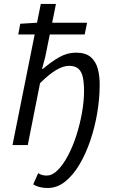

<svg xmlns="http://www.w3.org/2000/svg" viewBox="-20 -732 576 969"><path d="M220.9 216.8Q198.2 216.8 179.9 212.1Q161.6 207.4 147.7 198.4L172.6 142Q184 149 194.2 151.5Q204.4 154 215.5 154Q244 154 271.2 126.8Q298.4 99.6 322.8 54Q347.1 8.3 365.1 -47.7Q383.2 -103.7 393.6 -162.2Q404.1 -220.8 404.1 -272.4Q404.1 -314.5 398 -342.6Q391.9 -370.8 375.4 -385.3Q358.9 -399.8 328.3 -399.8Q299.6 -399.8 263.8 -378.8Q228 -357.8 182.1 -312.2L120.2 0H43.1L185.9 -712.2H262.4L208.5 -445.5L192.2 -384.1H196.2Q237.5 -419.6 278.4 -443Q319.4 -466.3 363 -466.3Q411.9 -466.3 437.8 -444.1Q463.6 -421.9 473.8 -384Q484 -346.2 483 -297.4Q482.6 -232.3 470.6 -161.2Q458.6 -90 435.8 -22.9Q413 44.3 381 98.4Q348.9 152.4 308.7 184.6Q268.4 216.8 220.9 216.8ZM72.1 -558.2 82.2 -612.1 167.6 -617.4H419.6L407.5 -558.2Z"/></svg>

Font: Source Sans 3 VF
Style: Italic
Weight: 200
Italic angle: -11°
Designer: Paul D. Hunt
Foundry: Adobe Systems Incorporated
Version: Version 3.042;hotconv 1.0.118;makeotfexe 2.5.65603